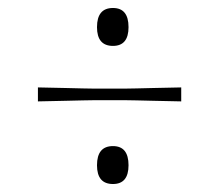

<svg xmlns="http://www.w3.org/2000/svg" viewBox="-20 -499 549 481"><path d="M75 -280Q120 -279 145.5 -278.5Q171 -278 186.5 -277.5Q202 -277 217 -277Q232 -277 254 -277Q277 -277 291.5 -277Q306 -277 321.5 -277.5Q337 -278 363 -278.5Q389 -279 434 -280V-245Q389 -246 363.5 -246.5Q338 -247 322.5 -247.5Q307 -248 292.5 -248Q278 -248 255 -248Q232 -248 217.5 -248Q203 -248 187 -247.5Q171 -247 145.5 -246.5Q120 -246 75 -245ZM263 -38Q223 -38 223 -85Q223 -133 263 -133Q302 -133 302 -85Q302 -38 263 -38ZM263 -384Q223 -384 223 -431Q223 -479 263 -479Q302 -479 302 -431Q302 -384 263 -384Z"/></svg>

Font: Ojuju ExtraLight
Style: Regular
Weight: 200
Designer: Chisaokwu Joboson, Mirko Velimirovic
Foundry: Udi Foundry
Version: Version 1.000